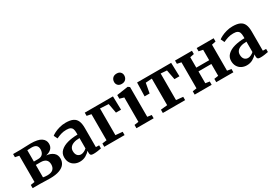

<svg xmlns="http://www.w3.org/2000/svg" viewBox="27 -1728 3778 2671"><g transform="rotate(-30 1916.5 -393.0)"><path d="M220 2Q166 0 149 0H32V-51.5L97.5 -61.5V-483.5L34 -496V-547H153.5Q177 -547 222 -549.5Q286 -552.5 316.5 -552.5Q435 -552.5 487.2 -516.8Q539.5 -481 539.5 -421Q539.5 -371.5 508.5 -341.5Q477.5 -311.5 422.5 -300Q493 -293 533.8 -258.2Q574.5 -223.5 574.5 -163.5Q574.5 -115 548 -77.5Q521.5 -40 462.8 -18Q404 4 312 4Q281 4 220 2ZM300 -312Q350.5 -312 374.2 -340.5Q398 -369 398 -414Q398 -454 375.8 -475.5Q353.5 -497 300.5 -497Q273 -497 232 -494V-312ZM422 -157Q422 -257.5 307 -257.5H232V-58.5Q242.5 -55.5 261 -53.5Q279.5 -51.5 298.5 -51.5Q362.5 -51.5 392.2 -79.2Q422 -107 422 -157Z M945 -333.5V-362.5Q945 -400.5 936.2 -423.2Q927.5 -446 905.5 -457.5Q883.5 -469 843 -469Q794 -469 754.8 -456.5Q715.5 -444 678 -426L650 -484Q666 -498 700.5 -515.5Q735 -533 782.8 -546.2Q830.5 -559.5 882.5 -559.5Q955.5 -559.5 998.2 -539.5Q1041 -519.5 1060.2 -476.5Q1079.5 -433.5 1079.5 -362V-55L1131.5 -53.5V-4Q1108.5 1 1073.2 6Q1038 11 1011 11Q987.5 11 975.2 7Q963 3 957.5 -7.8Q952 -18.5 952 -39.5V-69.5Q929 -39 886 -14Q843 11 788.5 11Q743.5 11 706.2 -8Q669 -27 647.2 -63.8Q625.5 -100.5 625.5 -151.5Q625.5 -212 668.5 -252.8Q711.5 -293.5 783.5 -313Q855.5 -332.5 945 -333.5ZM945 -111.5V-277.5Q887 -277.5 848.5 -263Q810 -248.5 791.8 -223.8Q773.5 -199 773.5 -167Q773.5 -120.5 795.2 -95Q817 -69.5 854 -69.5Q875 -69.5 900.8 -81.5Q926.5 -93.5 945 -111.5Z M1185 -495.5V-547H1638L1643 -330.5H1561.5L1533 -484L1398 -491.5V-63L1509 -53V0H1183V-53L1255.5 -63V-482Z M1699.5 -53 1767.5 -63V-455L1699 -474.5V-533L1877.5 -559.5H1883L1909 -540V-62.5L1976 -53V0H1699.5ZM1831 -635.5Q1793.5 -635.5 1772.5 -657Q1751.5 -678.5 1751.5 -710Q1751.5 -747.5 1774.5 -772.2Q1797.5 -797 1840 -797H1841Q1878.5 -797 1899.5 -775.5Q1920.5 -754 1920.5 -722.5Q1920.5 -685 1897.5 -660.2Q1874.5 -635.5 1832 -635.5Z M2481.5 0H2123.5V-53L2230 -64V-491L2128.5 -483.5L2100 -327H2019.5L2025.5 -546.5H2572.5L2579 -327H2499L2469.5 -483.5L2372 -491V-64L2481.5 -53Z M2908 0H2635V-53L2700.5 -63V-481L2635 -494.5V-547H2907V-494.5L2842 -481V-313.5H3049V-481L2983 -494.5V-547H3255.5V-494.5L3191 -481V-63L3256.5 -53V0H2981.5V-53L3049 -63V-253H2842V-63L2908 -53Z M3627 -333.5V-362.5Q3627 -400.5 3618.2 -423.2Q3609.5 -446 3587.5 -457.5Q3565.5 -469 3525 -469Q3476 -469 3436.8 -456.5Q3397.5 -444 3360 -426L3332 -484Q3348 -498 3382.5 -515.5Q3417 -533 3464.8 -546.2Q3512.5 -559.5 3564.5 -559.5Q3637.5 -559.5 3680.2 -539.5Q3723 -519.5 3742.2 -476.5Q3761.5 -433.5 3761.5 -362V-55L3813.5 -53.5V-4Q3790.5 1 3755.2 6Q3720 11 3693 11Q3669.5 11 3657.2 7Q3645 3 3639.5 -7.8Q3634 -18.5 3634 -39.5V-69.5Q3611 -39 3568 -14Q3525 11 3470.5 11Q3425.5 11 3388.2 -8Q3351 -27 3329.2 -63.8Q3307.5 -100.5 3307.5 -151.5Q3307.5 -212 3350.5 -252.8Q3393.5 -293.5 3465.5 -313Q3537.5 -332.5 3627 -333.5ZM3627 -111.5V-277.5Q3569 -277.5 3530.5 -263Q3492 -248.5 3473.8 -223.8Q3455.5 -199 3455.5 -167Q3455.5 -120.5 3477.2 -95Q3499 -69.5 3536 -69.5Q3557 -69.5 3582.8 -81.5Q3608.5 -93.5 3627 -111.5Z"/></g></svg>

Font: Merriweather Text
Style: Bold
Weight: 700
Designer: Eben Sorkin
Foundry: Eben Sorkin
Version: Version 2.100